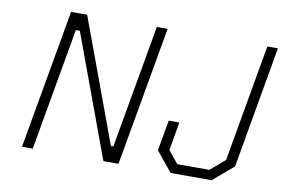

<svg xmlns="http://www.w3.org/2000/svg" viewBox="-77 -869 1472 1001"><g transform="rotate(10 659.0 -368.5)"><path d="M93 0 223 -737H308L549 -84L562 -85L677 -737H734L604 0H524L285 -648H264L150 0ZM1097 0H880L794 -105L823 -267H879L853 -117L906 -51H1076L1153 -117L1262 -737H1318L1205 -92Z"/></g></svg>

Font: Tomorrow Light
Style: Italic
Weight: 300
Italic angle: -10°
Designer: Tony de Marco, Monica Rizzolli
Foundry: Just in Type
Version: Version 2.002